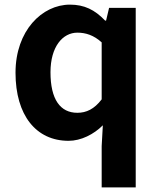

<svg xmlns="http://www.w3.org/2000/svg" viewBox="-20 -594 684 829"><path d="M419 215H566V-560H451L438 -505H434C389 -552 344 -574 282 -574C162 -574 47 -462 47 -280C47 -96 136 14 276 14C330 14 385 -14 424 -53L419 37ZM314 -107C240 -107 198 -165 198 -282C198 -393 251 -453 314 -453C350 -453 385 -442 419 -411V-165C387 -123 353 -107 314 -107Z"/></svg>

Font: Noto Sans TC
Style: Bold
Weight: 700
Designer: Ryoko NISHIZUKA 西塚涼子 (kana, bopomofo & ideographs); Paul D. Hunt (Latin, Greek & Cyrillic); Sandoll Communications 산돌커뮤니
Foundry: Adobe
Version: Version 2.004;hotconv 1.0.118;makeotfexe 2.5.65603